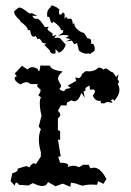

<svg xmlns="http://www.w3.org/2000/svg" viewBox="-20 -681 484 709"><path d="M239.7 8.8 211.9 -2.9 185.1 6.8 157.2 -8.8Q151.9 5.9 136.2 5.9Q122.6 5.9 101.6 -4.9L85 3.9L50.3 1.5Q44.9 -6.8 41 -6.8Q36.6 -6.8 34.2 4.4L19 -12.2L25.4 -41.5Q45.4 -45.9 45.4 -55.7L44.9 -58.1L77.1 -67.9L88.9 -63Q96.7 -78.1 106.4 -78.1L113.3 -75.7L130.9 -103V-119.1Q123.5 -144.5 123.5 -165.5Q123.5 -186.5 130.9 -203.6L123 -213.9L133.3 -253.9Q127 -279.3 127 -299.8Q127 -314.5 131.3 -321.8L121.6 -328.6Q129.9 -341.3 129.9 -347.2Q129.9 -351.1 123.5 -355.7Q117.2 -360.4 117.2 -364.3L119.1 -370.6H92.3Q85.4 -377.4 77.1 -377.4Q68.4 -377.4 55.7 -369.1Q34.2 -380.4 34.2 -392.1L34.7 -396L42 -398.9L34.7 -409.7L61 -438L82 -424.3Q89.4 -433.1 99.1 -433.1Q107.9 -433.1 119.1 -426.3Q121.6 -418 123.5 -418Q127 -418 128.9 -439L165 -438.5Q166.5 -422.9 211.4 -417Q194.3 -402.8 194.3 -391.1Q194.3 -385.7 200 -376.2Q205.6 -366.7 205.6 -363.3Q205.6 -359.4 202.9 -357.4Q200.2 -355.5 200.2 -353Q200.2 -348.1 216.3 -343.8L222.7 -352.1L241.2 -356.4L230 -364.7L261.2 -382.3L257.8 -395.5L268.6 -392.6Q278.8 -392.6 283.2 -408.2L296.9 -418.5L308.6 -417.5Q330.6 -417.5 343.3 -431.6L355 -429.7L361.8 -423.8Q366.7 -428.2 371.6 -428.2Q374 -428.2 382.1 -421.6Q390.1 -415 397.5 -413.6L408.7 -396.5L417.5 -407.2L414.1 -388.2L419.9 -379.9L415 -370.6Q420.9 -360.4 420.9 -349.6Q420.9 -329.1 401.4 -308.1L397.9 -315.4L389.6 -311L396 -301.3L379.9 -304.2Q370.6 -304.2 365.7 -299.3L352.1 -299.8L351.6 -309.1L346.7 -308.6Q330.6 -308.6 322.8 -327.6Q330.6 -338.4 330.6 -344.2Q330.6 -350.6 320.8 -350.6L312 -349.6L311 -364.7Q294.9 -358.9 294.9 -352.1L296.4 -347.2L288.6 -342.8L293 -319.8L280.8 -338.4Q270 -307.1 254.4 -307.1Q249 -307.1 244.1 -310.5L227.1 -302.2L226.1 -291.5L205.1 -292L193.8 -271.5Q202.6 -264.2 202.6 -257.3Q202.6 -250.5 193.8 -244.1V-200.7L202.1 -196.8V-164.1L193.8 -166L204.1 -104L194.8 -101.6L202.1 -80.1Q231.9 -80.1 231.9 -69.8L230 -64Q239.3 -68.8 251.5 -68.8Q261.7 -68.8 271.5 -63.5L287.6 -72.8L307.6 -72.3L313.5 -59.6L326.2 -62Q351.6 -62 373 -19.5L361.8 -2L342.8 -11.7L337.9 1.5L319.3 0.5Q300.3 0.5 284.2 4.9L255.9 -4.4L242.2 -6.3ZM222.7 -516.1Q215.3 -492.2 196.8 -486.8L185.1 -500V-483.9L178.2 -482.9Q165.5 -482.9 163.6 -495.1L143.1 -515.6L150.4 -518.6Q150.4 -521 136.7 -522.9Q129.4 -538.1 123.5 -538.1L118.7 -536.1L111.8 -547.9L104.5 -545.4Q94.2 -545.4 91.3 -569.8L83 -569.3Q83 -581.5 55.2 -601.6V-602.1Q55.2 -605 51.5 -608.2Q47.9 -611.3 43.7 -615.7Q39.6 -620.1 35.9 -625.5Q32.2 -630.9 32.2 -638.2Q32.2 -639.2 34.9 -641.6Q37.6 -644 40.8 -646.7Q43.9 -649.4 46.9 -651.4Q49.8 -653.3 50.3 -653.3Q55.7 -653.3 62 -649.9Q68.4 -646.5 74 -642.1Q79.6 -637.7 84.5 -634.3Q89.4 -630.9 91.8 -630.9L97.2 -632.8L118.2 -622.6H99.6Q105 -611.3 111.8 -611.3L117.2 -611.8Q127 -611.8 145.5 -581.1L160.6 -582Q155.8 -577.6 155.8 -573.7Q155.8 -570.8 158.7 -568.4Q161.6 -565.9 165.3 -563.7Q168.9 -561.5 171.9 -559.3Q174.8 -557.1 174.8 -554.7L173.8 -550.3Q173.8 -548.3 176.3 -548.3L188.5 -552.2L180.2 -540L191.9 -542Q200.7 -542 204.6 -536.6ZM325.2 -518.1Q330.1 -508.8 330.1 -500.5Q330.1 -490.7 318.8 -486.8L313.5 -481.4L307.1 -483.9L298.8 -482.9Q285.6 -482.9 271.5 -494.1L264.6 -522L254.4 -517.6L245.6 -530.8L222.2 -527.8L240.7 -536.1L222.7 -541L234.9 -548.8Q226.6 -551.8 217.8 -551.8Q200.7 -551.8 190.9 -546.9L212.4 -560.5L213.4 -569.8L205.1 -569.3Q205.1 -581.5 177.2 -601.6Q174.8 -595.7 172.4 -595.7Q167.5 -595.7 162.1 -618.7H154.8L153.8 -628.4Q153.8 -645.5 167.5 -654.8V-655.8Q167.5 -660.6 172.4 -660.6Q176.8 -660.6 189.5 -653.8L202.1 -643.6L197.8 -643.1V-639.6Q197.8 -626.5 202.1 -626.5Q206.1 -626.5 212.9 -635.3L218.8 -629.4L218.3 -610.4L224.1 -620.1Q227.1 -611.3 233.9 -611.3L239.7 -612.3Q247.6 -612.3 248.5 -593.3L255.4 -594.2L254.9 -590.3Q254.9 -585.4 258.8 -580.3Q262.7 -575.2 267.8 -570.8Q272.9 -566.4 277.8 -563.7Q282.7 -561 284.7 -561H285.2Q291.5 -561 302.2 -540Q316.9 -539.1 316.9 -528.3L315.4 -520.5Z"/></svg>

Font: Truetypewriter PolyglOTT
Style: Regular
Weight: 400
Designer: Sergey Beatoff a.k.a. Sam_T
Version: Version 3.76